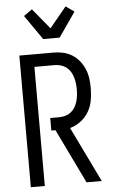

<svg xmlns="http://www.w3.org/2000/svg" viewBox="-64 -1027 627 1068"><g transform="rotate(-5 250.0 -492.5)"><path d="M375 0 228 -304H205V-374H256Q273 -374 290 -379Q307 -384 320.5 -394.5Q334 -405 343 -420Q352 -435 357 -451.5Q362 -468 364 -485Q366 -502 366 -520Q366 -537 364 -554Q362 -571 357 -587.5Q352 -604 343 -619Q334 -634 320.5 -644.5Q307 -655 290 -660Q273 -665 256 -665H142V0H64V-735H256Q283 -735 309.5 -729Q336 -723 359 -708.5Q382 -694 399 -672.5Q416 -651 426.5 -626Q437 -601 440.5 -574Q444 -547 444 -520Q444 -486 438 -452Q432 -418 415 -389Q398 -360 370.5 -339Q343 -318 310 -309L460 0ZM204 -815 109 -952 156 -985 250 -871 344 -985 391 -952 296 -815Z"/></g></svg>

Font: Moesevka
Style: Regular
Weight: 400
Monospace: yes
Designer: Belleve Invis
Foundry: Belleve Invis
Version: Version 32.5.0; ttfautohint (v1.8.4)